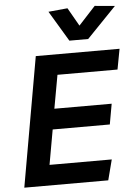

<svg xmlns="http://www.w3.org/2000/svg" viewBox="-62 -1002 736 1048"><g transform="rotate(-5 306.0 -477.5)"><path d="M176 -112H517L488 0H28L153 -710H612L591 -598H262L229 -415H543L523 -303H210ZM343 -778 243 -945 348 -955 405 -855 497 -955 607 -945 446 -778Z"/></g></svg>

Font: Livvic SemiBold
Style: Italic
Weight: 600
Italic angle: -10°
Designer: Jacques Le Bailly, Baron von Fonthausen
Version: Version 1.001; ttfautohint (v1.8.2)